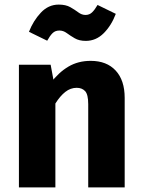

<svg xmlns="http://www.w3.org/2000/svg" viewBox="-20 -812 617 832"><path d="M372.9 -548.3Q442.2 -548.3 481.2 -506.3Q520.3 -464.2 520.3 -388V0H362.3V-360.6Q362.3 -402.8 348.8 -417.2Q335.3 -431.5 312.3 -431.5Q285.7 -431.5 263.1 -413.8Q240.4 -396.1 220 -363.4L199 -451.9Q234.7 -498.9 276.9 -523.6Q319 -548.3 372.9 -548.3ZM62 -531.4H199.5L220 -421V0H62ZM351.6 -634.8Q323.2 -634.8 303.7 -646.2Q284.2 -657.6 269.2 -668.7Q254.3 -679.7 237.5 -679.7Q219.3 -679.7 207.9 -668.5Q196.5 -657.3 184.5 -635.6L105.5 -674.2Q124.3 -722.4 157.1 -757.2Q189.9 -792.1 234.4 -792.1Q264.9 -792.1 284.5 -781Q304.1 -769.9 319.2 -758.5Q334.3 -747.2 350.4 -747.2Q367.3 -747.2 378.8 -758.2Q390.4 -769.2 402.8 -790.5L481.8 -752Q462.8 -701.5 429.5 -668.2Q396.2 -634.8 351.6 -634.8Z"/></svg>

Font: Fira Sans Variable
Style: Regular
Weight: 400
Designer: Carrois Corporate & Edenspiekermann AG
Foundry: Carrois Corporate GbR & Edenspiekermann AG
Version: Version 4.202